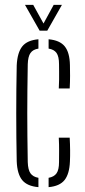

<svg xmlns="http://www.w3.org/2000/svg" viewBox="-20 -767 349 792"><path d="M49 -101.5Q48 -148 47.5 -198Q47 -248 47 -299.2Q47 -350.5 47.5 -400.5Q48 -450.5 49 -497.5Q51.5 -550 71.8 -575.5Q92 -601 138.5 -605V-566.5Q116 -563 105.8 -548.5Q95.5 -534 94.5 -502Q93.5 -444 93 -395.2Q92.5 -346.5 92.5 -300.2Q92.5 -254 93 -205.2Q93.5 -156.5 94.5 -98.5Q95.5 -66.5 105.8 -52Q116 -37.5 138.5 -33.5V5Q92 1 71.5 -24.2Q51 -49.5 49 -101.5ZM180.5 5V-33.5Q203 -37.5 213.2 -52Q223.5 -66.5 223.5 -98.5Q223.5 -119.5 223.8 -144.2Q224 -169 222.5 -199H267.5Q269 -172.5 269.2 -147.5Q269.5 -122.5 268.5 -101.5Q266.5 -49.5 246.2 -24.2Q226 1 180.5 5ZM222.5 -402Q223.5 -421 223.8 -438.8Q224 -456.5 223.8 -472.8Q223.5 -489 223.5 -502Q223.5 -534 213.2 -548.5Q203 -563 180.5 -566.5V-605Q226.5 -601 247 -575.8Q267.5 -550.5 268.5 -498.5Q269 -478.5 269 -453.8Q269 -429 267.5 -402ZM143.5 -640.5 83 -747H117L159.5 -670L201.5 -747H235.5L175 -640.5Z"/></svg>

Font: Big Shoulders Stencil Display Thin Light
Style: Regular
Weight: 300
Version: Version 2.001